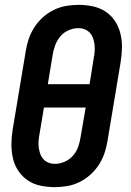

<svg xmlns="http://www.w3.org/2000/svg" viewBox="-20 -763 540 791"><path d="M206 8Q176 8 147 2Q118 -4 95 -19.5Q72 -35 56 -58.5Q40 -82 33.5 -110Q27 -138 27 -167.5Q27 -197 32 -228L86 -552Q90 -578 98.5 -603Q107 -628 121.5 -650.5Q136 -673 156.5 -691.5Q177 -710 201.5 -722Q226 -734 252 -738.5Q278 -743 303 -743Q333 -743 362 -737Q391 -731 414.5 -715.5Q438 -700 453.5 -676.5Q469 -653 476 -625Q483 -597 482.5 -567.5Q482 -538 477 -507L423 -183Q419 -157 410.5 -132Q402 -107 387.5 -84.5Q373 -62 352.5 -43.5Q332 -25 307.5 -13Q283 -1 257 3.5Q231 8 206 8ZM177 -416H349L366 -523Q369 -537 370 -551Q371 -565 369.5 -578.5Q368 -592 363.5 -605Q359 -618 350.5 -627.5Q342 -637 329.5 -642Q317 -647 303 -647Q283 -647 263 -638.5Q243 -630 229 -613.5Q215 -597 207.5 -577Q200 -557 197 -537ZM206 -88Q226 -88 246 -96.5Q266 -105 280.5 -121.5Q295 -138 302 -158Q309 -178 312 -198L333 -320H161L143 -212Q140 -198 139 -184Q138 -170 139.5 -156.5Q141 -143 145.5 -130Q150 -117 158.5 -107.5Q167 -98 179.5 -93Q192 -88 206 -88Z"/></svg>

Font: Iosevka
Style: Bold Italic
Weight: 700
Italic angle: -9°
Monospace: yes
Designer: Belleve Invis
Foundry: Belleve Invis
Version: Version 32.5.0; ttfautohint (v1.8.4)